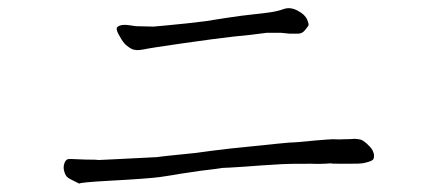

<svg xmlns="http://www.w3.org/2000/svg" viewBox="-20 -576 1040 462"><path d="M621 -497Q586 -492 542 -488Q498 -483 421 -472Q344 -461 325 -457Q306 -453 295.5 -459Q285 -465 279 -472Q273 -479 265.5 -493Q258 -507 262.5 -511Q267 -515 275.5 -516Q284 -517 307 -513Q342 -512 349 -512Q364 -513 432 -520Q486 -526 493 -528Q524 -533 560 -538Q593 -542 620 -545Q646 -548 662 -554Q678 -560 696 -550.5Q714 -541 719 -529Q724 -517 722 -514Q720 -511 713.5 -503Q707 -495 697 -495Q687 -495 677 -495Q659 -497 657 -497Q630 -497 621 -497ZM462 -165Q415 -158 415 -158Q399 -155 365 -150Q335 -146 242 -141Q170 -137 171 -134Q170 -135 169 -135Q144 -147 143 -149Q137 -153 134 -166Q132 -175 135 -183Q137 -190 143 -193Q149 -194 161 -193Q184 -192 187 -192Q214 -192 218 -191Q220 -191 260 -193L359 -198Q361 -199 451 -208Q464 -210 488 -213Q543 -220 558 -221Q673 -233 677 -233Q691 -233 739 -238Q775 -241 781 -241Q795 -240 810 -241Q825 -241 833 -242Q845 -241 848 -240Q854 -238 862 -231Q872 -222 876 -215Q880 -207 880 -201Q880 -192 875 -190Q868 -186 852 -183Q846 -182 821 -182Q809 -182 800 -182Q777 -182 776 -183Q752 -181 729 -182Q670 -182 658 -181Q606 -178 569 -175Q524 -172 516 -172Q505 -170 462 -165Z"/></svg>

Font: ToneOZ-Pinyin-Tsuipita-TC
Style: Regular
Weight: 400
Designer: ÂÆ£ÂøóÂáåJeffrey Xuan(jeffreyx@gmail.com, ToneOZ.com) ÈòøÂù§(cjkFonts)
Foundry: ToneOZ
Version: Version 0.24071